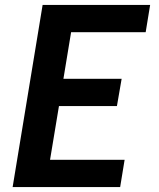

<svg xmlns="http://www.w3.org/2000/svg" viewBox="-20 -755 640 775"><path d="M31 0 152 -735H586L568 -625H267L236 -437H471L452 -327H218L182 -110H483L465 0Z"/></svg>

Font: Iosevka SS04 XBd Ex
Style: Italic
Weight: 800
Width: 7
Italic angle: -9°
Monospace: yes
Designer: Belleve Invis
Foundry: Belleve Invis
Version: Version 19.0.0; ttfautohint (v1.8.4)